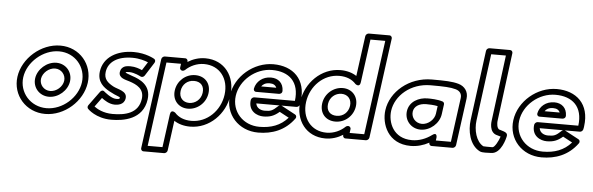

<svg xmlns="http://www.w3.org/2000/svg" viewBox="-63 -1120 5069 1640"><g transform="rotate(5 2471.5 -300.0)"><path d="M130.6 -256C148.3 -386.7 278.7 -503 417 -503C555 -503 651.3 -387.1 633.6 -256C615.9 -125 488.5 -10 350.4 -10C212 -10 113 -125.4 130.6 -256ZM80.6 -256C59.1 -96.6 178 40 343.6 40C509.5 40 662.1 -97 683.6 -256C705.1 -414.9 589.8 -553 423.8 -553C258 -553 102.2 -415.3 80.6 -256ZM232.6 -256C221.9 -176.6 281.1 -109 362.7 -109C444.6 -109 520.9 -176.8 531.6 -256C542.3 -335 484.8 -404 402.6 -404C320.7 -404 243.3 -335.2 232.6 -256ZM282.6 -256C289.5 -306.8 341.8 -354 395.9 -354C449.7 -354 488.5 -307 481.6 -256C474.7 -205.2 423.6 -159 369.5 -159C315.2 -159 275.8 -205.4 282.6 -256Z M1046 -503C1106.4 -503 1155.4 -486.6 1180.4 -476L1135.2 -404.9C1111.4 -415.5 1076.1 -429 1036 -429C1009.9 -429 983.5 -428.1 963.8 -407C954.2 -396.7 950 -384.3 948.4 -373C941.2 -319.8 1003.1 -311.1 1036.1 -300.1C1101.4 -279.1 1167.3 -246.6 1155.6 -160C1138.4 -32.6 1023 -10 917.4 -10C836.2 -10 782.4 -42.3 758.9 -60.2L815.9 -138.3C839.9 -120 881.6 -91 929.3 -91C951.5 -91 1009.8 -94.7 1017.7 -153C1026.3 -216.8 942.2 -223.2 902.7 -245.2C855.4 -271.6 819.6 -300.2 828.1 -363C839.7 -448.8 917 -503 1046 -503ZM1052.8 -553C911.8 -553 794.9 -487.2 778.1 -363C765.7 -271.8 824.2 -228.4 873.6 -200.8C942 -162.8 969.1 -163.2 967.7 -153C966.4 -143.3 963.9 -141 936.1 -141C892.9 -141 832.3 -194.1 832.3 -194.1C814.4 -211.1 798.6 -194.3 793.9 -187.8L705.5 -66.8C698.5 -57.1 698.2 -43.7 705.8 -35.7C707.6 -33.7 777.1 40 910.6 40C1015 40 1182 14.6 1205.6 -160C1222.3 -283.4 1122.6 -326.9 1057.5 -347.9C1020.7 -360.1 999.8 -369.7 998.4 -372.6C998.4 -372.6 998.4 -372.7 998.4 -373C998.6 -374.2 998.8 -375.1 999 -375.7C1001.8 -376.9 1012.3 -379 1029.2 -379C1075.4 -379 1127.6 -349.9 1127.6 -349.9C1139.7 -343 1155.6 -348.9 1163.1 -360.8L1236.8 -476.8C1244.1 -488.2 1241.9 -503.4 1230.9 -509.9C1229.2 -511 1158.4 -553 1052.8 -553Z M1856.7 -257C1838 -118.6 1728 -10 1593.4 -10C1530 -10 1482.7 -30.7 1450.5 -66.9C1450.5 -66.9 1412.3 -98.5 1405.6 -49L1367.2 235H1240.2L1338 -488H1463L1458.5 -455C1456.5 -439.9 1469.4 -430 1480.1 -430H1482.1C1489.3 -430 1496.9 -433.5 1501.8 -438.2C1540.2 -475.2 1597.5 -503 1660 -503C1794.8 -503 1875.4 -395.3 1856.7 -257ZM1906.7 -257C1928.6 -418.7 1832 -553 1666.8 -553C1611.2 -553 1559.9 -535.9 1515.7 -508.1L1516.4 -513C1517.8 -523.7 1509.9 -538 1494.7 -538H1319.7C1309 -538 1293.4 -528.1 1291.4 -513L1186.8 260C1185.4 270.7 1193.3 285 1208.5 285H1385.5C1396.2 285 1411.8 275.1 1413.8 260L1448.7 2C1485.1 26.2 1532.5 40 1586.6 40C1751.9 40 1884.9 -95.4 1906.7 -257ZM1718.7 -257C1730 -339.9 1678.7 -402 1593.4 -402C1510.9 -402 1441 -340.2 1429.7 -257C1418.3 -172.4 1474.6 -111 1554 -111C1634.2 -111 1707.3 -172.3 1718.7 -257ZM1668.7 -257C1661 -199.7 1614.5 -161 1560.8 -161C1508.2 -161 1472 -199.6 1479.7 -257C1487.4 -313.8 1531 -352 1586.6 -352C1645.3 -352 1676.5 -314.1 1668.7 -257Z M2334 -207C2329.5 -205.7 2325.2 -203.3 2321.8 -200.1C2275.5 -156.8 2260.7 -151 2208.4 -151C2176.5 -151 2138.9 -166.9 2133.1 -207ZM2348 -207H2477C2488.2 -207 2500.8 -215.6 2504.5 -227.9C2507.5 -237.9 2508.6 -248.7 2509.6 -256C2535.9 -450.2 2416.9 -553 2249.8 -553C2081.7 -553 1924.9 -420.6 1902.6 -256C1880.5 -92.3 2001.6 40 2169.6 40C2289 40 2399 -0.1 2476.8 -106.2C2487.6 -120.8 2481.9 -135.7 2471.3 -141.4L2351.9 -205.4C2351.1 -205.8 2349.4 -206.6 2348 -207ZM2459.7 -257H2111.7C2096.6 -257 2084.8 -242.7 2083.4 -232C2070.2 -134.4 2149.2 -101 2201.7 -101C2256.7 -101 2293.9 -113.7 2338.8 -152.5L2419.3 -109.3C2357 -38.5 2275.4 -10 2176.4 -10C2034.3 -10 1934.5 -121.7 1952.6 -256C1970.9 -391.4 2101 -503 2243 -503C2387.9 -503 2481.2 -422.1 2459.7 -257ZM2123.2 -305H2318.2C2328 -305 2347.1 -310.8 2346.8 -333.7C2346 -399.5 2302.1 -438 2239.2 -438C2166.8 -438 2113.8 -391.7 2101.9 -331.6C2099.3 -318.7 2106.7 -305 2123.2 -305ZM2162 -355C2174.1 -373.3 2195.7 -388 2232.5 -388C2263.8 -388 2282.3 -376.5 2291.2 -355Z M2555.6 -256C2574.3 -394.4 2684.3 -503 2819 -503C2882.4 -503 2929.7 -482.3 2961.9 -446.1C2961.9 -446.1 3000 -414.5 3006.7 -464L3056.9 -835H3183.9L3074.4 -25H2949.4L2953.8 -58C2955.9 -73.1 2943 -83 2932.2 -83H2930.2C2923.1 -83 2915.5 -79.5 2910.6 -74.8C2872.1 -37.8 2814.9 -10 2752.4 -10C2617.6 -10 2536.9 -117.7 2555.6 -256ZM2505.6 -256C2483.7 -94.3 2580.4 40 2745.6 40C2801.2 40 2852.5 22.9 2896.7 -4.9L2896 0C2894.5 10.7 2902.5 25 2917.6 25H3092.6C3103.3 25 3119 15.1 3121 0L3237.3 -860C3238.7 -870.7 3230.8 -885 3215.7 -885H3038.7C3027.9 -885 3012.3 -875.1 3010.3 -860L2963.6 -515C2927.2 -539.2 2879.9 -553 2825.8 -553C2660.4 -553 2527.5 -417.6 2505.6 -256ZM2693.6 -256C2682.4 -173.1 2733.7 -111 2819 -111C2901.4 -111 2971.4 -172.8 2982.6 -256C2994 -340.6 2937.7 -402 2858.4 -402C2778.1 -402 2705.1 -340.7 2693.6 -256ZM2743.6 -256C2751.4 -313.3 2797.8 -352 2851.6 -352C2904.2 -352 2940.4 -313.4 2932.6 -256C2924.9 -199.2 2881.4 -161 2825.8 -161C2767.1 -161 2735.9 -198.9 2743.6 -256Z M3817.4 -25H3688.4L3691.8 -50C3691.8 -50 3695.9 -101.1 3653.4 -69.2C3604.6 -32.7 3545.1 -10 3484.4 -10C3323 -10 3272.8 -146.2 3286.1 -245C3303.6 -374.5 3431 -491 3603.4 -491C3717.4 -491 3773.8 -488.7 3818.8 -475.9C3856.2 -465.4 3873.4 -439 3868.6 -404ZM3835.6 25C3846.3 25 3862 15.1 3864 0L3918.6 -404C3926.6 -463 3893.4 -508.7 3838.4 -524.1C3785.1 -539.3 3724.1 -541 3610.1 -541C3414.5 -541 3257.8 -405.5 3236.1 -245C3220.3 -127.8 3280.9 40 3477.6 40C3532.9 40 3586.3 24.8 3635.3 -1.9L3635 0C3633.5 10.7 3641.5 25 3656.6 25ZM3420.2 -253C3409.5 -173.6 3468.7 -106 3550.3 -106C3632.2 -106 3708.5 -173.8 3719.2 -253L3730.7 -338C3732.2 -349.1 3725.6 -358.9 3716.3 -361.9C3671.2 -376.5 3614.7 -377 3587 -377C3512.4 -377 3431.6 -337.1 3420.2 -253ZM3470.2 -253C3476.4 -298.9 3518.8 -327 3580.2 -327C3602.6 -327 3643.9 -326.2 3678.1 -318.7L3669.2 -253C3662.3 -202.2 3611.2 -156 3557.1 -156C3502.8 -156 3463.4 -202.4 3470.2 -253Z M4095.2 -800H4221.3L4148.6 -233.9C4148.6 -233.9 4130.7 -130.5 4208.7 -114.6C4222.4 -110.5 4230 -108.4 4236.7 -106.5C4225.9 -71.9 4194.6 -10 4174.4 -10C4145.1 -10 4105.9 -9.3 4097.1 -11.1C4032.7 -44.6 4008.7 -145.6 4019.4 -225.1ZM4076.9 -850C4063.2 -850 4050.3 -838.5 4048.5 -824.9L3969.4 -225C3957.2 -134.9 3979.9 -10.9 4070.8 34.7C4094.1 46 4135.9 40 4167.6 40C4256.1 40 4287 -105.3 4287 -105.3C4298.2 -142.6 4275 -148.7 4228.1 -163C4227.5 -163.2 4226.3 -163.5 4225.4 -163.6C4196.4 -168.8 4197.5 -224.8 4198.6 -234L4274.6 -825.2C4276.1 -837.4 4267.2 -850 4252.9 -850Z M4764 -207C4759.5 -205.7 4755.2 -203.3 4751.8 -200.1C4705.5 -156.8 4690.7 -151 4638.4 -151C4606.5 -151 4568.9 -166.9 4563.1 -207ZM4778 -207H4907C4918.2 -207 4930.8 -215.6 4934.5 -227.9C4937.5 -237.9 4938.6 -248.7 4939.6 -256C4965.9 -450.2 4846.9 -553 4679.8 -553C4511.7 -553 4354.9 -420.6 4332.6 -256C4310.5 -92.3 4431.6 40 4599.6 40C4719 40 4829 -0.1 4906.8 -106.2C4917.6 -120.8 4911.9 -135.7 4901.3 -141.4L4781.9 -205.4C4781.1 -205.8 4779.4 -206.6 4778 -207ZM4889.7 -257H4541.7C4526.6 -257 4514.8 -242.7 4513.4 -232C4500.2 -134.4 4579.2 -101 4631.7 -101C4686.7 -101 4723.9 -113.7 4768.8 -152.5L4849.3 -109.3C4787 -38.5 4705.4 -10 4606.4 -10C4464.3 -10 4364.5 -121.7 4382.6 -256C4400.9 -391.4 4531 -503 4673 -503C4817.9 -503 4911.2 -422.1 4889.7 -257ZM4553.2 -305H4748.2C4758 -305 4777.1 -310.8 4776.8 -333.7C4776 -399.5 4732.1 -438 4669.2 -438C4596.8 -438 4543.8 -391.7 4531.9 -331.6C4529.3 -318.7 4536.7 -305 4553.2 -305ZM4592 -355C4604.1 -373.3 4625.7 -388 4662.5 -388C4693.8 -388 4712.3 -376.5 4721.2 -355Z"/></g></svg>

Font: Hussar Techniczny
Style: Bold 
Weight: 700
Foundry: Cannot Into Space Fonts
Version: Version 0.77